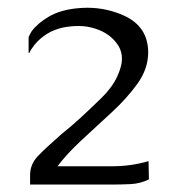

<svg xmlns="http://www.w3.org/2000/svg" viewBox="-20 -708 470 508"><path d="M59.6 -219.7V-244.6Q59.6 -272.5 79.1 -293.9Q99.1 -314.9 143.1 -353.5Q168.9 -374 194.1 -397.2Q219.2 -420.4 247.8 -448.2Q276.4 -476.1 289.6 -504.4Q302.7 -532.7 302.7 -552.2Q302.7 -571.8 293 -587.4Q272.5 -619.1 233.4 -631.8Q210.9 -639.2 189 -639.2Q167 -639.2 147.5 -635.3Q101.1 -625.5 71.3 -589.4Q62 -577.6 57.6 -567.9H55.7V-609.9Q59.6 -618.7 63.5 -625Q80.1 -647 108.9 -663.8Q137.7 -680.7 178.7 -685.5Q195.3 -687.5 210.9 -687.5Q262.7 -687.5 309.6 -666Q371.1 -637.2 372.1 -570.8V-569.8Q372.1 -525.9 343.5 -486.3Q314.9 -446.8 275.4 -410.6Q235.8 -374.5 195.3 -336.7Q154.8 -298.8 132.3 -268.1H276.9Q327.1 -268.1 373 -281.7L374 -233.4Q351.6 -222.2 325.7 -220.9Q299.8 -219.7 277.8 -219.7Z"/></svg>

Font: Caudex
Style: Regular
Weight: 400
Version: Version 1.04